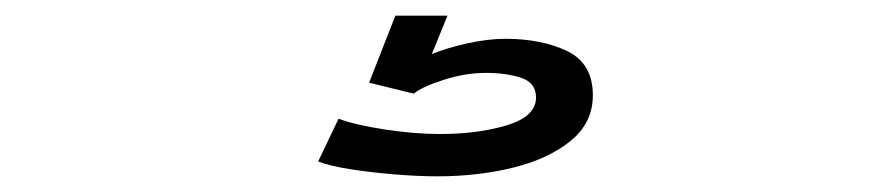

<svg xmlns="http://www.w3.org/2000/svg" viewBox="-20 -20 1118 245"><path d="M538 205Q513.5 205 483.2 202.5Q453 200 426.2 195.8Q399.5 191.5 386 186L412 131.5Q433.5 139.5 471 145.2Q508.5 151 541.5 151Q590 151 627 139.8Q664 128.5 664 104.5Q664 85.5 644.8 79.2Q625.5 73 600 73Q574 73 546.5 81.8Q519 90.5 508 99.5L451 85.5L484.5 0H551L531 49Q550.5 41 576.8 35.2Q603 29.5 625 29.5Q671 29.5 703.8 45.2Q736.5 61 736.5 101.5Q736.5 136.5 708.5 159.5Q680.5 182.5 635.2 193.8Q590 205 538 205Z"/></svg>

Font: Trispace Expanded
Style: Regular
Weight: 400
Width: 7
Designer: Tyler Finck
Foundry: Etcetera Type Company
Version: Version 1.210; ttfautohint (v1.8.3)